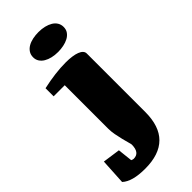

<svg xmlns="http://www.w3.org/2000/svg" viewBox="-289 -759 1033 1033"><g transform="rotate(-45 227.5 -242.0)"><path d="M65.4 -463.9Q113.8 -474.6 157.2 -480Q200.7 -485.4 240.2 -485.4Q266.1 -485.4 287.4 -482.4Q308.6 -479.5 323.5 -473.6Q338.4 -467.8 346.4 -459.2Q354.5 -450.7 354.5 -439V5.9Q354.5 113.8 300.3 167.7Q246.1 221.7 138.2 221.7Q40.5 221.7 0 184.1L8.3 37.1L108.4 51.3L117.7 135.7Q126.5 140.1 132.8 140.1Q179.2 140.1 179.2 78.1Q179.2 74.7 174.6 58.8Q169.9 43 164.6 21Q159.2 -1 154.5 -25.6Q149.9 -50.3 149.9 -71.8V-402.3H65.4ZM135.7 -628.4Q135.7 -648.4 145.3 -662.8Q154.8 -677.2 170.9 -686.5Q187 -695.8 208 -700.2Q229 -704.6 252 -704.6Q276.4 -704.6 297.6 -699.5Q318.8 -694.3 334.5 -684.8Q350.1 -675.3 358.9 -660.9Q367.7 -646.5 367.7 -628.4Q367.7 -607.9 357.4 -593.8Q347.2 -579.6 330.6 -570.8Q314 -562 293.2 -557.9Q272.5 -553.7 252 -553.7Q227.5 -553.7 206.5 -558.6Q185.5 -563.5 169.7 -573Q153.8 -582.5 144.8 -596.4Q135.7 -610.4 135.7 -628.4Z"/></g></svg>

Font: Tienne Black
Style: Regular
Weight: 900
Designer: vernon adams
Foundry: vernon adams
Version: Version 001.001